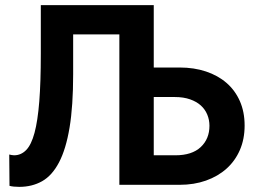

<svg xmlns="http://www.w3.org/2000/svg" viewBox="-20 -720 1004 748"><path d="M55 8Q44 8 34 7Q24 6 17 4L16 -118Q21 -117 25.5 -116Q30 -115 35 -115Q62 -115 82 -135.5Q102 -156 114.5 -202.5Q127 -249 133 -324.5Q139 -400 139 -510V-700H579V-457H680Q736 -457 782.5 -441.5Q829 -426 862.5 -397Q896 -368 914.5 -326Q933 -284 933 -231Q933 -178 914.5 -135.5Q896 -93 862.5 -63Q829 -33 782.5 -16.5Q736 0 680 0H445V-586H265V-431Q265 -307 251 -223Q237 -139 210 -87.5Q183 -36 144 -14Q105 8 55 8ZM663 -115Q728 -115 762 -147Q796 -179 796 -230Q796 -253 787.5 -273.5Q779 -294 762.5 -309Q746 -324 720.5 -333Q695 -342 661 -342H579V-115Z"/></svg>

Font: Tilda Sans Bold
Style: Regular
Weight: 700
Designer: ParaType Ltd
Foundry: ParaType Ltd
Version: Version 1.009